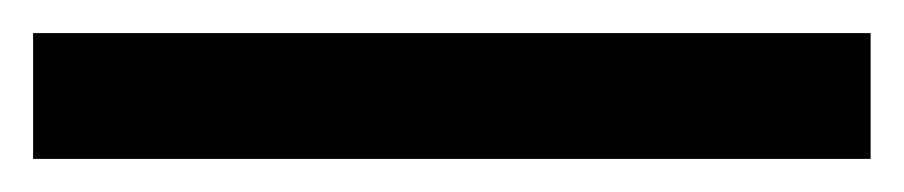

<svg xmlns="http://www.w3.org/2000/svg" viewBox="-23 -856 546 116"><path d="M503 -760H-3V-836H503Z"/></svg>

Font: Noto Sans Symbols Medium
Style: Regular
Weight: 500
Version: Version 2.002